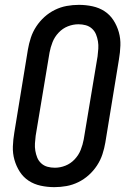

<svg xmlns="http://www.w3.org/2000/svg" viewBox="-20 -763 540 791"><path d="M204 8Q175 8 147.5 2Q120 -4 98 -18.5Q76 -33 61.5 -55.5Q47 -78 39.5 -104.5Q32 -131 33 -159.5Q34 -188 39 -217L95 -559Q99 -583 107 -607.5Q115 -632 129.5 -654Q144 -676 163.5 -693.5Q183 -711 206.5 -722.5Q230 -734 255 -738.5Q280 -743 305 -743Q334 -743 361.5 -737Q389 -731 411 -716.5Q433 -702 447.5 -679.5Q462 -657 469.5 -630.5Q477 -604 476 -575.5Q475 -547 470 -518L414 -176Q410 -152 402 -127.5Q394 -103 379.5 -81Q365 -59 345.5 -41.5Q326 -24 302.5 -12.5Q279 -1 254 3.5Q229 8 204 8ZM206 -72Q228 -72 249.5 -80.5Q271 -89 287.5 -106.5Q304 -124 312.5 -145.5Q321 -167 325 -189L382 -531Q384 -547 385 -562.5Q386 -578 383.5 -593Q381 -608 375.5 -621.5Q370 -635 359 -645Q348 -655 333.5 -659Q319 -663 303 -663Q281 -663 259.5 -654.5Q238 -646 221.5 -628.5Q205 -611 196.5 -589.5Q188 -568 184 -546L127 -204Q125 -188 124 -172.5Q123 -157 125.5 -142Q128 -127 133.5 -113.5Q139 -100 150 -90Q161 -80 175.5 -76Q190 -72 206 -72Z"/></svg>

Font: Iosevka Curly Slab Medium
Style: Italic
Weight: 500
Italic angle: -9°
Monospace: yes
Designer: Belleve Invis
Foundry: Belleve Invis
Version: Version 22.1.2; ttfautohint (v1.8.4)